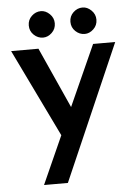

<svg xmlns="http://www.w3.org/2000/svg" viewBox="-55 -636 621 882"><g transform="rotate(-5 255.0 -195.5)"><path d="M495 -423 222 203H112L211 -18L15 -423H141L267 -143L393 -423ZM167 -594Q189 -594 207.5 -576Q226 -558 226 -533Q226 -507 207.5 -489.5Q189 -472 167 -472Q143 -472 124.5 -489.5Q106 -507 106 -533Q106 -559 124.5 -576.5Q143 -594 167 -594ZM359 -594Q381 -594 399.5 -576Q418 -558 418 -533Q418 -507 399.5 -489.5Q381 -472 359 -472Q335 -472 316.5 -489.5Q298 -507 298 -533Q298 -559 316.5 -576.5Q335 -594 359 -594Z"/></g></svg>

Font: Josefin Sans SemiBold
Style: Regular
Weight: 600
Designer: Santiago Orozco
Foundry: Typemade
Version: Version 2.000